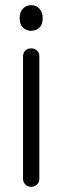

<svg xmlns="http://www.w3.org/2000/svg" viewBox="-20 -712 241 742"><path d="M101 10Q87 10 78 1Q69 -8 69 -21V-494Q69 -508 78 -516.5Q87 -525 101 -525Q114 -525 123 -516.5Q132 -508 132 -494V-21Q132 -8 123 1Q114 10 101 10ZM100 -593Q81 -593 68.5 -605.5Q56 -618 56 -642Q56 -665 68.5 -678.5Q81 -692 100 -692Q120 -692 132.5 -678.5Q145 -665 145 -642Q145 -618 132.5 -605.5Q120 -593 100 -593Z"/></svg>

Font: National Park Light
Style: Regular
Weight: 300
Designer: Andrea Herstowski, Ben Hoepner
Version: Version 1.009